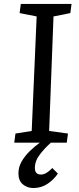

<svg xmlns="http://www.w3.org/2000/svg" viewBox="-20 -720 399 969"><path d="M52 0 58 -46 140 -59 165 -637 79 -654 85 -700H341L335 -654L250 -637L228 -59L323 -46L317 0H237Q208 25 182 58.5Q156 92 156 128Q156 161 187 161Q201 161 216 151.5Q231 142 244 128L272 156Q253 185 221 207Q189 229 148 229Q118 229 95.5 210.5Q73 192 73 155Q73 123 89.5 94.5Q106 66 131 42Q156 18 181 0Z"/></svg>

Font: Literata 12pt
Style: Italic
Weight: 400
Italic angle: -2°
Designer: Latin by Veronika Burian and Jose Scaglione. Greek by Irene Vlachou. Cyrillic by Vera Evstafieva
Foundry: TypeTogether
Version: Version 3.002